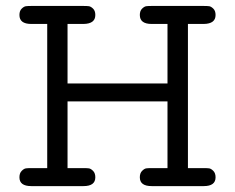

<svg xmlns="http://www.w3.org/2000/svg" viewBox="-20 -631 798 651"><path d="M45.9 -29.8Q45.9 -43.9 53.5 -51.5Q61 -59.1 67.6 -60.1Q74.2 -61 85.9 -61H140.1V-549.8H85.9Q45.9 -549.8 45.9 -580.1Q45.9 -594.2 53.5 -601.6Q61 -608.9 67.6 -609.9Q74.2 -610.8 85.9 -610.8H263.2Q275.4 -610.8 281.7 -609.9Q288.1 -608.9 295.7 -601.6Q303.2 -594.2 303.2 -580.1Q303.2 -550.3 263.2 -549.8H209V-348.1H547.9V-549.8H494.1Q454.1 -549.8 454.1 -580.1Q454.1 -594.2 461.7 -601.6Q469.2 -608.9 475.6 -609.9Q481.9 -610.8 494.1 -610.8H670.9Q683.1 -610.8 689.5 -609.9Q695.8 -608.9 703.4 -601.6Q710.9 -594.2 710.9 -580.1Q710.9 -550.3 670.9 -549.8H617.2V-61H670.9Q683.1 -61 689.5 -60.1Q695.8 -59.1 703.4 -51.5Q710.9 -43.9 710.9 -29.8Q710.9 0 670.9 0H494.1Q454.1 0 454.1 -29.8Q454.1 -43.9 461.7 -51.5Q469.2 -59.1 475.6 -60.1Q481.9 -61 494.1 -61H547.9V-287.1H209V-61H263.2Q275.4 -61 281.7 -60.1Q288.1 -59.1 295.7 -51.5Q303.2 -43.9 303.2 -29.8Q303.2 0 263.2 0H85.9Q45.9 0 45.9 -29.8Z"/></svg>

Font: CMU Typewriter Text Variable Width
Style: Medium
Weight: 500
Version: Version 0.7.0